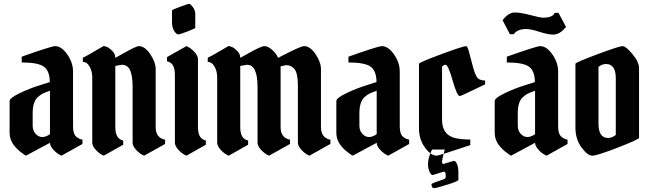

<svg xmlns="http://www.w3.org/2000/svg" viewBox="-20 -810 3395 999"><path d="M360 -438V-155Q360 -118 372 -103.5Q384 -89 409 -83V-61L300 0Q278 -9 259 -29.5Q240 -50 240 -67L115 0Q112 -2 106 -5.5Q100 -9 85.5 -20.5Q71 -32 60 -45Q30 -78 30 -120V-284Q30 -300 82 -325Q134 -350 186 -366L239 -383Q239 -440 209 -462.5Q179 -485 93 -485V-515Q248 -570 267 -570Q300 -570 330 -527Q360 -484 360 -438ZM240 -112V-338Q215 -329 202.5 -323Q190 -317 176 -304Q150 -280 150 -221V-156Q150 -130 165.5 -113.5Q181 -97 200 -97Q219 -97 240 -112Z M460 -68V-407Q460 -440 446 -464Q432 -488 411 -488V-510Q418 -511 520 -571Q527 -569 537 -565.5Q547 -562 563.5 -546Q580 -530 580 -509Q586 -512 614 -528Q688 -570 702 -570Q734 -570 762 -528Q790 -486 790 -451V-148Q790 -93 839 -83V-61L730 0Q708 -9 689 -29.5Q670 -50 670 -68V-358Q670 -414 657.5 -443.5Q645 -473 613 -473L580 -467V-148Q580 -87 621 -79V-57L520 0Q498 -9 479 -29.5Q460 -50 460 -68Z M1010 -502V-148Q1010 -87 1051 -79V-57L950 0Q928 -9 909 -29.5Q890 -50 890 -68V-422Q890 -483 849 -491V-513L950 -570Q972 -561 991 -540.5Q1010 -520 1010 -502ZM875 -695V-756Q875 -759 916.5 -774.5Q958 -790 964.5 -790Q971 -790 983.5 -773Q996 -756 996 -738V-665Q996 -662 956 -646.5Q916 -631 907 -631Q898 -631 886.5 -648.5Q875 -666 875 -695Z M1110 -68V-407Q1110 -440 1096 -464Q1082 -488 1061 -488V-510Q1068 -511 1170 -571Q1177 -569 1187 -565.5Q1197 -562 1213.5 -546Q1230 -530 1230 -509Q1236 -512 1264 -528Q1338 -570 1355.5 -570Q1373 -570 1394.5 -552Q1416 -534 1427 -509Q1429 -510 1468 -530Q1546 -570 1562 -570Q1594 -570 1622 -528Q1650 -486 1650 -451V-148Q1650 -93 1699 -83V-61L1590 0Q1568 -9 1549 -29.5Q1530 -50 1530 -68V-363Q1530 -428 1513 -449.5Q1496 -471 1469 -471L1440 -465V-148Q1440 -93 1489 -83V-61L1380 0Q1358 -9 1339 -29.5Q1320 -50 1320 -68V-358Q1320 -473 1265 -473L1230 -467V-148Q1230 -87 1271 -79V-57L1170 0Q1148 -9 1129 -29.5Q1110 -50 1110 -68Z M2060 -438V-155Q2060 -118 2072 -103.5Q2084 -89 2109 -83V-61L2000 0Q1978 -9 1959 -29.5Q1940 -50 1940 -67L1815 0Q1812 -2 1806 -5.5Q1800 -9 1785.5 -20.5Q1771 -32 1760 -45Q1730 -78 1730 -120V-284Q1730 -300 1782 -325Q1834 -350 1886 -366L1939 -383Q1939 -440 1909 -462.5Q1879 -485 1793 -485V-515Q1948 -570 1967 -570Q2000 -570 2030 -527Q2060 -484 2060 -438ZM1940 -112V-338Q1915 -329 1902.5 -323Q1890 -317 1876 -304Q1850 -280 1850 -221V-156Q1850 -130 1865.5 -113.5Q1881 -97 1900 -97Q1919 -97 1940 -112Z M2298 -473Q2312 -473 2335 -391.5Q2358 -310 2373 -310Q2377 -310 2429.5 -335.5Q2482 -361 2504 -371V-391Q2472 -391 2460.5 -410.5Q2449 -430 2438.5 -471Q2428 -512 2420 -541Q2412 -570 2406 -570Q2389 -570 2274.5 -527.5Q2160 -485 2160 -478V-142Q2160 -85 2191 -42.5Q2222 0 2252 0Q2263 0 2427 -55V-84Q2380 -84 2346 -92Q2280 -110 2280 -187V-463Q2288 -473 2298 -473ZM2289 83 2231 101Q2222 101 2214.5 82.5Q2207 64 2207 46Q2207 14 2223 -21L2228 -32H2294Q2280 20 2280 31.5Q2280 43 2287 43L2341 27Q2351 27 2358 44Q2365 61 2365 85V126Q2365 133 2306.5 151Q2248 169 2240 169Q2225 169 2225 148Q2225 144 2288 123Q2299 119 2299 111V100Q2299 83 2289 83Z M2884 -438V-155Q2884 -118 2896 -103.5Q2908 -89 2933 -83V-61L2824 0Q2802 -9 2783 -29.5Q2764 -50 2764 -67L2639 0Q2636 -2 2630 -5.5Q2624 -9 2609.5 -20.5Q2595 -32 2584 -45Q2554 -78 2554 -120V-284Q2554 -300 2606 -325Q2658 -350 2710 -366L2763 -383Q2763 -440 2733 -462.5Q2703 -485 2617 -485V-515Q2772 -570 2791 -570Q2824 -570 2854 -527Q2884 -484 2884 -438ZM2764 -112V-338Q2739 -329 2726.5 -323Q2714 -317 2700 -304Q2674 -280 2674 -221V-156Q2674 -130 2689.5 -113.5Q2705 -97 2724 -97Q2743 -97 2764 -112ZM2857 -630Q2832 -630 2786.5 -644.5Q2741 -659 2717 -659Q2693 -659 2676 -651Q2659 -643 2654 -632H2633L2595 -705Q2626 -745 2658 -745Q2690 -745 2740 -731.5Q2790 -718 2806 -718Q2856 -718 2866 -743H2886L2925 -670Q2894 -630 2857 -630Z M2974 -146V-478Q2974 -485 3088 -527.5Q3202 -570 3219 -570Q3236 -570 3270.5 -529Q3305 -488 3305 -455V-93Q3305 -85 3195.5 -42.5Q3086 0 3061.5 0Q3037 0 3005.5 -43Q2974 -86 2974 -146ZM3145 -92Q3164 -92 3184 -108V-403Q3184 -477 3133 -477Q3113 -477 3094 -462V-166Q3094 -92 3145 -92Z"/></svg>

Font: Pirata One
Style: Regular
Weight: 400
Designer: Rodrigo Fuenzalida, Nicolas Massi
Foundry: Rodrigo Fuenzalida, Nicolas Massi
Version: Version 1.001